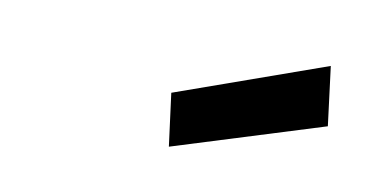

<svg xmlns="http://www.w3.org/2000/svg" viewBox="-35 -837 652 330"><g transform="rotate(10 291.0 -672.5)"><path d="M521 -765 534 -662 271 -580 259 -672Z"/></g></svg>

Font: Panefresco 750wt
Style: Italic
Weight: 750
Foundry: Campivisivi & Chank Co
Version: Version 1.000